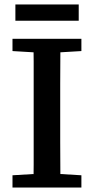

<svg xmlns="http://www.w3.org/2000/svg" viewBox="-20 -841 421 861"><path d="M36 0V-55L171 -63H210L345 -55V0ZM130 0Q131 -51 131 -102Q131 -153 131 -205Q131 -257 131 -309V-359Q131 -410 131 -461.5Q131 -513 131 -564.5Q131 -616 130 -667H251Q251 -616 250.5 -565Q250 -514 250 -462.5Q250 -411 250 -359V-309Q250 -258 250 -206Q250 -154 250.5 -103Q251 -52 251 0ZM36 -612V-667H345V-612L210 -604H171ZM49 -748V-821H333V-748Z"/></svg>

Font: Source Serif 4 Medium
Style: Regular
Weight: 500
Designer: Frank Grießhammer
Foundry: Adobe Systems Incorporated
Version: Version 4.004;hotconv 1.0.116;makeotfexe 2.5.65601